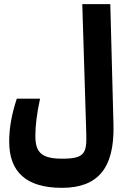

<svg xmlns="http://www.w3.org/2000/svg" viewBox="-20 -713 626 917"><path d="M275.9 184.1C443.4 184.1 527.3 94.7 522 -116.2L506.8 -693.4H373L392.1 -73.7C395 19 383.8 44.9 276.9 44.9C178.2 44.9 148.9 15.1 148.9 -64.5C148.9 -114.3 156.7 -175.3 171.4 -241.7H60.1C34.7 -163.1 23.9 -100.1 23.9 -36.6C23.9 108.4 105.5 184.1 275.9 184.1Z"/></svg>

Font: CaskaydiaCove Nerd Font
Style: Bold
Weight: 700
Designer: Aaron Bell
Foundry: Saja Typeworks
Version: Version 2111.1;Nerd Fonts 2.3.0